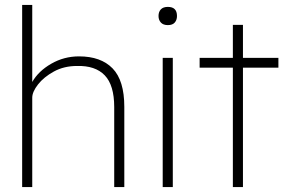

<svg xmlns="http://www.w3.org/2000/svg" viewBox="-20 -760 1167 780"><path d="M70 0V-740H111V-427Q136 -471 188 -501Q240 -531 301 -531Q390 -531 437.5 -482Q485 -433 485 -326V0H444V-325Q444 -414 405.5 -454Q367 -494 293 -492Q240 -492 199 -469.5Q158 -447 134.5 -417Q111 -387 111 -363V0Z M662 -658Q643 -658 633.5 -668.5Q624 -679 624 -695Q624 -712 633.5 -722Q643 -732 662 -732Q699 -732 699 -695Q699 -679 690 -668.5Q681 -658 662 -658ZM641 0V-525H682V0Z M926 0V-485H791V-525H926V-659H967V-525H1111V-485H967V0Z"/></svg>

Font: Readex Pro Light
Style: Regular
Weight: 300
Designer: Bonnie Shaver-Troup, Thomas Jockin
Foundry: Lexend
Version: Version 1.200; ttfautohint (v1.8.3)